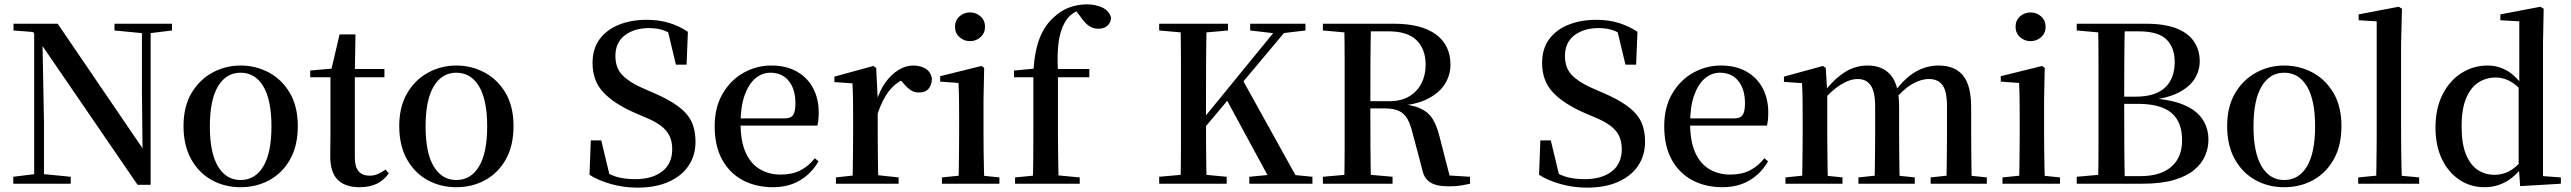

<svg xmlns="http://www.w3.org/2000/svg" viewBox="-20 -844 11811 882"><path d="M41 0V-32L146 -45H171L305 -32V0ZM137 0V-710H174L182 -285V0ZM506 -704V-735H770V-704L665 -691H641ZM612 5 164 -649 161 -652 132 -697 42 -704V-735H245L653 -136L635 -129L632 -427V-735H672V5Z M1085 16Q1012 16 952.5 -17Q893 -50 858 -113Q823 -176 823 -265Q823 -354 859.5 -416Q896 -478 956 -510.5Q1016 -543 1085 -543Q1155 -543 1215 -511Q1275 -479 1311.5 -417Q1348 -355 1348 -265Q1348 -175 1313 -112.5Q1278 -50 1218.5 -17Q1159 16 1085 16ZM1085 -17Q1152 -17 1189.5 -79.5Q1227 -142 1227 -263Q1227 -385 1189.5 -447.5Q1152 -510 1085 -510Q1019 -510 981.5 -447.5Q944 -385 944 -263Q944 -142 981.5 -79.5Q1019 -17 1085 -17Z M1554 -489V-527H1746V-489ZM1632 16Q1565 16 1531 -18.5Q1497 -53 1497 -126Q1497 -152 1497.5 -173Q1498 -194 1498 -223V-489H1405V-520L1519 -530L1500 -516L1540 -686H1613L1610 -511V-500V-121Q1610 -77 1627.5 -57Q1645 -37 1677 -37Q1698 -37 1714.5 -44Q1731 -51 1751 -65L1766 -48Q1745 -17 1712 -0.5Q1679 16 1632 16Z M2076 16Q2003 16 1943.5 -17Q1884 -50 1849 -113Q1814 -176 1814 -265Q1814 -354 1850.5 -416Q1887 -478 1947 -510.5Q2007 -543 2076 -543Q2146 -543 2206 -511Q2266 -479 2302.5 -417Q2339 -355 2339 -265Q2339 -175 2304 -112.5Q2269 -50 2209.5 -17Q2150 16 2076 16ZM2076 -17Q2143 -17 2180.5 -79.5Q2218 -142 2218 -263Q2218 -385 2180.5 -447.5Q2143 -510 2076 -510Q2010 -510 1972.5 -447.5Q1935 -385 1935 -263Q1935 -142 1972.5 -79.5Q2010 -17 2076 -17Z M2908 18Q2846 18 2787 1.5Q2728 -15 2688 -41L2694 -199H2742L2785 -20L2730 -45L2721 -80Q2770 -45 2808 -33Q2846 -21 2898 -21Q2976 -21 3022 -56.5Q3068 -92 3068 -159Q3068 -194 3055.5 -220Q3043 -246 3015 -267Q2987 -288 2937 -308L2893 -327Q2800 -368 2751 -420.5Q2702 -473 2702 -555Q2702 -620 2734.5 -664Q2767 -708 2823.5 -730.5Q2880 -753 2950 -753Q3008 -753 3054.5 -738.5Q3101 -724 3140 -698L3134 -547H3085L3044 -718L3102 -693L3108 -656Q3067 -689 3035.5 -702Q3004 -715 2962 -715Q2894 -715 2850.5 -682Q2807 -649 2807 -587Q2807 -532 2838.5 -499.5Q2870 -467 2926 -442L2974 -421Q3050 -389 3094 -356.5Q3138 -324 3156.5 -285.5Q3175 -247 3175 -193Q3175 -130 3143 -82.5Q3111 -35 3051 -8.5Q2991 18 2908 18Z M3531 16Q3453 16 3392.5 -16Q3332 -48 3297.5 -110.5Q3263 -173 3263 -264Q3263 -351 3299.5 -413.5Q3336 -476 3395.5 -509.5Q3455 -543 3523 -543Q3593 -543 3642 -514.5Q3691 -486 3716 -437.5Q3741 -389 3741 -328Q3741 -292 3735 -267H3313V-300H3584Q3613 -300 3623.5 -316Q3634 -332 3634 -369Q3634 -434 3603.5 -472Q3573 -510 3519 -510Q3481 -510 3450 -484Q3419 -458 3400.5 -406Q3382 -354 3382 -277Q3382 -195 3405.5 -143Q3429 -91 3471 -66.5Q3513 -42 3566 -42Q3619 -42 3657 -61.5Q3695 -81 3723 -117L3740 -103Q3708 -47 3655 -15.5Q3602 16 3531 16Z M3820 0V-29L3929 -41H3996L4108 -29V0ZM3896 0Q3897 -25 3897.5 -66.5Q3898 -108 3898.5 -153Q3899 -198 3899 -232V-301Q3899 -352 3898.5 -388.5Q3898 -425 3896 -461L3813 -467V-492L3992 -541L4005 -532L4012 -390V-389V-232Q4012 -198 4012.5 -153Q4013 -108 4013.5 -66.5Q4014 -25 4015 0ZM4011 -320 3983 -377H4006Q4021 -429 4048 -466Q4075 -503 4108 -523Q4141 -543 4175 -543Q4207 -543 4230.5 -529.5Q4254 -516 4261 -485Q4261 -456 4246.5 -437.5Q4232 -419 4201 -419Q4179 -419 4162 -431Q4145 -443 4127 -465L4104 -490L4144 -486Q4097 -467 4065.5 -428Q4034 -389 4011 -320Z M4307 0V-29L4415 -40H4464L4571 -29V0ZM4383 0Q4384 -25 4384.5 -66.5Q4385 -108 4385.5 -153Q4386 -198 4386 -232V-300Q4386 -350 4385.5 -388.5Q4385 -427 4383 -463L4299 -469V-494L4489 -541L4501 -532L4498 -385V-232Q4498 -198 4498.5 -153Q4499 -108 4500 -66.5Q4501 -25 4502 0ZM4436 -655Q4408 -655 4387.5 -673.5Q4367 -692 4367 -721Q4367 -750 4387.5 -768.5Q4408 -787 4436 -787Q4464 -787 4484.5 -768.5Q4505 -750 4505 -721Q4505 -692 4484.5 -673.5Q4464 -655 4436 -655Z M4643 0V-29L4757 -40H4823L4940 -29V0ZM4724 0Q4726 -58 4726.5 -116.5Q4727 -175 4727 -232V-489H4638V-520L4767 -532L4727 -511V-520Q4734 -615 4757 -671.5Q4780 -728 4819 -763Q4854 -796 4893 -810Q4932 -824 4972 -824Q5012 -824 5043.5 -809.5Q5075 -795 5084 -763Q5083 -741 5068 -726.5Q5053 -712 5025 -712Q5002 -712 4982.5 -725Q4963 -738 4943 -768L4917 -802V-811H4961V-803Q4935 -800 4912.5 -785Q4890 -770 4877 -750Q4860 -723 4851 -690Q4842 -657 4839.5 -611.5Q4837 -566 4840 -503V-232Q4840 -175 4841 -116.5Q4842 -58 4843 0ZM4784 -489V-527H4984V-489Z M5403 0Q5405 -85 5405 -170.5Q5405 -256 5405 -342V-393Q5405 -479 5405 -564.5Q5405 -650 5403 -735H5523Q5521 -651 5520.5 -565Q5520 -479 5520 -393V-302Q5520 -240 5520.5 -163Q5521 -86 5523 0ZM5305 0V-32L5452 -45H5477L5615 -32V0ZM5305 -704V-735H5621V-704L5477 -691H5452ZM5719 0V-32L5856 -45H5877L6009 -32V0ZM5723 -704V-735H5977V-704L5868 -691L5843 -690ZM5460 -193 5457 -254H5472L5493 -281L5864 -735H5914ZM5824 0 5610 -395 5685 -483 5953 0Z M6057 0V-32L6204 -45H6230L6377 -32V0ZM6155 0Q6157 -85 6157 -170.5Q6157 -256 6157 -342V-393Q6157 -479 6157 -564.5Q6157 -650 6155 -735H6278Q6276 -651 6275.5 -563.5Q6275 -476 6275 -373V-350Q6275 -259 6275.5 -172.5Q6276 -86 6278 0ZM6635 12Q6578 12 6549 -7Q6520 -26 6512 -71L6470 -229Q6460 -271 6446 -296.5Q6432 -322 6407.5 -334Q6383 -346 6340 -346H6218V-379H6361Q6417 -379 6454 -401.5Q6491 -424 6510 -461.5Q6529 -499 6529 -546Q6529 -619 6487 -659.5Q6445 -700 6360 -700H6217V-735H6384Q6509 -735 6576 -686Q6643 -637 6643 -547Q6643 -499 6617.5 -458Q6592 -417 6537.5 -389.5Q6483 -362 6396 -357V-367Q6465 -364 6503.5 -346.5Q6542 -329 6561.5 -297Q6581 -265 6593 -216L6645 -14L6588 -41L6733 -32V0Q6711 5 6689 8.5Q6667 12 6635 12ZM6057 -704V-735H6217V-691H6204Z M7270 18Q7208 18 7149 1.5Q7090 -15 7050 -41L7056 -199H7104L7147 -20L7092 -45L7083 -80Q7132 -45 7170 -33Q7208 -21 7260 -21Q7338 -21 7384 -56.5Q7430 -92 7430 -159Q7430 -194 7417.5 -220Q7405 -246 7377 -267Q7349 -288 7299 -308L7255 -327Q7162 -368 7113 -420.5Q7064 -473 7064 -555Q7064 -620 7096.5 -664Q7129 -708 7185.5 -730.5Q7242 -753 7312 -753Q7370 -753 7416.5 -738.5Q7463 -724 7502 -698L7496 -547H7447L7406 -718L7464 -693L7470 -656Q7429 -689 7397.5 -702Q7366 -715 7324 -715Q7256 -715 7212.5 -682Q7169 -649 7169 -587Q7169 -532 7200.5 -499.5Q7232 -467 7288 -442L7336 -421Q7412 -389 7456 -356.5Q7500 -324 7518.5 -285.5Q7537 -247 7537 -193Q7537 -130 7505 -82.5Q7473 -35 7413 -8.5Q7353 18 7270 18Z M7893 16Q7815 16 7754.5 -16Q7694 -48 7659.5 -110.5Q7625 -173 7625 -264Q7625 -351 7661.5 -413.5Q7698 -476 7757.5 -509.5Q7817 -543 7885 -543Q7955 -543 8004 -514.5Q8053 -486 8078 -437.5Q8103 -389 8103 -328Q8103 -292 8097 -267H7675V-300H7946Q7975 -300 7985.5 -316Q7996 -332 7996 -369Q7996 -434 7965.5 -472Q7935 -510 7881 -510Q7843 -510 7812 -484Q7781 -458 7762.5 -406Q7744 -354 7744 -277Q7744 -195 7767.5 -143Q7791 -91 7833 -66.5Q7875 -42 7928 -42Q7981 -42 8019 -61.5Q8057 -81 8085 -117L8102 -103Q8070 -47 8017 -15.5Q7964 16 7893 16Z M8182 0V-29L8289 -40H8339L8444 -29V0ZM8258 0Q8259 -25 8259.5 -66.5Q8260 -108 8260.5 -153Q8261 -198 8261 -232V-302Q8261 -352 8260.5 -388.5Q8260 -425 8258 -462L8175 -468V-492L8354 -541L8367 -532L8374 -420V-417V-232Q8374 -198 8374.5 -153Q8375 -108 8375.5 -66.5Q8376 -25 8377 0ZM8517 0V-29L8621 -40H8672L8776 -29V0ZM8591 0Q8592 -25 8592.5 -66Q8593 -107 8593.5 -152Q8594 -197 8594 -232V-354Q8594 -423 8573.5 -452Q8553 -481 8514 -481Q8477 -481 8435 -454.5Q8393 -428 8348 -376L8341 -417H8356Q8402 -478 8451.5 -510.5Q8501 -543 8559 -543Q8629 -543 8666.5 -498Q8704 -453 8704 -353V-232Q8704 -197 8704.5 -152Q8705 -107 8705.5 -66Q8706 -25 8707 0ZM8849 0V-29L8950 -40H9002L9107 -29V0ZM8921 0Q8922 -25 8922.5 -66Q8923 -107 8923.5 -152Q8924 -197 8924 -232V-354Q8924 -426 8903 -453.5Q8882 -481 8841 -481Q8804 -481 8763.5 -457.5Q8723 -434 8678 -380L8669 -425H8685Q8732 -487 8781 -515Q8830 -543 8885 -543Q8960 -543 8997.5 -497.5Q9035 -452 9035 -351V-232Q9035 -197 9035.5 -152Q9036 -107 9036.5 -66Q9037 -25 9038 0Z M9179 0V-29L9287 -40H9336L9443 -29V0ZM9255 0Q9256 -25 9256.5 -66.5Q9257 -108 9257.5 -153Q9258 -198 9258 -232V-300Q9258 -350 9257.5 -388.5Q9257 -427 9255 -463L9171 -469V-494L9361 -541L9373 -532L9370 -385V-232Q9370 -198 9370.5 -153Q9371 -108 9372 -66.5Q9373 -25 9374 0ZM9308 -655Q9280 -655 9259.5 -673.5Q9239 -692 9239 -721Q9239 -750 9259.5 -768.5Q9280 -787 9308 -787Q9336 -787 9356.5 -768.5Q9377 -750 9377 -721Q9377 -692 9356.5 -673.5Q9336 -655 9308 -655Z M9520 0V-32L9667 -45H9680V0ZM9618 0Q9620 -86 9620 -173.5Q9620 -261 9620 -349V-396Q9620 -481 9620 -566Q9620 -651 9618 -735H9741Q9739 -652 9738.5 -566.5Q9738 -481 9738 -392V-372Q9738 -268 9738.5 -177.5Q9739 -87 9741 0ZM9680 0V-35H9814Q9904 -35 9954 -77.5Q10004 -120 10004 -200Q10004 -284 9955 -325.5Q9906 -367 9800 -367H9680V-400H9791Q9881 -400 9925.5 -441.5Q9970 -483 9970 -559Q9970 -626 9932 -663Q9894 -700 9805 -700H9680V-735H9837Q9925 -735 9979.5 -713Q10034 -691 10059.5 -652Q10085 -613 10085 -562Q10085 -520 10062 -482.5Q10039 -445 9987.5 -418.5Q9936 -392 9848 -383L9852 -393Q9950 -388 10010 -363Q10070 -338 10097.5 -296.5Q10125 -255 10125 -202Q10125 -164 10109.5 -128Q10094 -92 10059 -63Q10024 -34 9965.5 -17Q9907 0 9821 0ZM9520 -704V-735H9680V-691H9667Z M10473 16Q10400 16 10340.5 -17Q10281 -50 10246 -113Q10211 -176 10211 -265Q10211 -354 10247.5 -416Q10284 -478 10344 -510.5Q10404 -543 10473 -543Q10543 -543 10603 -511Q10663 -479 10699.5 -417Q10736 -355 10736 -265Q10736 -175 10701 -112.5Q10666 -50 10606.5 -17Q10547 16 10473 16ZM10473 -17Q10540 -17 10577.5 -79.5Q10615 -142 10615 -263Q10615 -385 10577.5 -447.5Q10540 -510 10473 -510Q10407 -510 10369.5 -447.5Q10332 -385 10332 -263Q10332 -142 10369.5 -79.5Q10407 -17 10473 -17Z M10813 0V-29L10927 -40H10976L11093 -29V0ZM10895 0Q10896 -34 10896.5 -73.5Q10897 -113 10897.5 -154.5Q10898 -196 10898 -232V-746L10815 -751V-778L10999 -813L11014 -804L11010 -647V-232Q11010 -196 11010.5 -154.5Q11011 -113 11012 -73.5Q11013 -34 11014 0Z M11393 16Q11329 16 11278 -18Q11227 -52 11197.5 -113.5Q11168 -175 11168 -258Q11168 -346 11200.5 -410Q11233 -474 11287.5 -508.5Q11342 -543 11407 -543Q11455 -543 11495.5 -520Q11536 -497 11571 -447H11581L11565 -426Q11535 -459 11505.5 -473.5Q11476 -488 11445 -488Q11402 -488 11366.5 -466Q11331 -444 11309.5 -394.5Q11288 -345 11288 -262Q11288 -184 11308 -135Q11328 -86 11362 -63.5Q11396 -41 11439 -41Q11474 -41 11504 -56Q11534 -71 11563 -105L11580 -81H11570Q11536 -34 11491.5 -9Q11447 16 11393 16ZM11557 11 11550 -84V-87V-446L11553 -457V-746L11466 -751V-778L11650 -813L11665 -804L11662 -649V-35L11744 -29V0Z"/></svg>

Font: Noto Serif KR SemiBold
Style: Regular
Weight: 600
Designer: Ryoko NISHIZUKA 西塚涼子 (kana & ideographs); Frank Grießhammer (Latin, Greek & Cyrillic); Wenlong ZHANG 张文龙 (bopomofo); San
Foundry: Adobe
Version: Version 2.003-H1;hotconv 1.1.1;makeotfexe 2.6.0